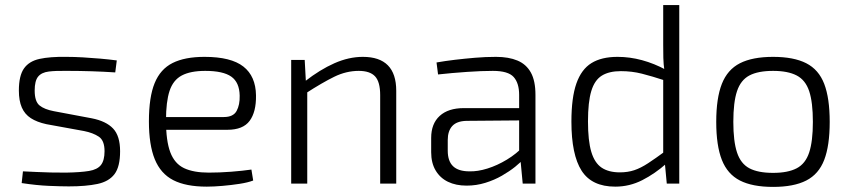

<svg xmlns="http://www.w3.org/2000/svg" viewBox="-20 -720 3334 753"><path d="M240 -497Q271 -497 305.5 -495Q340 -493 374 -490Q408 -487 438 -483L432 -436Q387 -439 340 -440.5Q293 -442 248 -442Q200 -443 171.5 -439.5Q143 -436 129.5 -419.5Q116 -403 116 -365Q116 -322 135 -306.5Q154 -291 191 -284L340 -256Q396 -245 423.5 -216Q451 -187 451 -127Q451 -66 429 -37Q407 -8 362 1.5Q317 11 250 11Q221 11 172.5 9Q124 7 65 -2L70 -48Q97 -47 124 -45.5Q151 -44 179.5 -43.5Q208 -43 239 -43Q296 -44 329 -49.5Q362 -55 376 -73Q390 -91 390 -127Q390 -169 367.5 -184Q345 -199 310 -206L162 -233Q125 -241 101 -256.5Q77 -272 65.5 -298.5Q54 -325 54 -365Q54 -423 74 -451.5Q94 -480 135 -489Q176 -498 240 -497Z M782 -497Q886 -497 934.5 -459Q983 -421 984 -346Q985 -281 959 -246Q933 -211 872 -211H591V-261H858Q895 -261 908 -285Q921 -309 920 -345Q919 -397 887 -419.5Q855 -442 785 -442Q727 -442 693 -424Q659 -406 645 -363.5Q631 -321 631 -248Q631 -167 648 -122.5Q665 -78 702 -60.5Q739 -43 799 -43Q841 -43 886.5 -46.5Q932 -50 966 -55L973 -12Q952 -4 919.5 1Q887 6 852.5 9Q818 12 791 12Q709 12 659.5 -13.5Q610 -39 587 -95.5Q564 -152 564 -244Q564 -339 586.5 -394Q609 -449 657 -473Q705 -497 782 -497Z M1403 -497Q1534 -497 1534 -364V0H1471V-347Q1471 -399 1451 -420.5Q1431 -442 1387 -442Q1338 -442 1291 -419Q1244 -396 1179 -354L1176 -401Q1235 -447 1291.5 -472Q1348 -497 1403 -497ZM1175 -485 1180 -393 1185 -378V0H1122V-485Z M1925 -497Q1975 -497 2009.5 -482.5Q2044 -468 2062 -435.5Q2080 -403 2080 -348V0H2030L2020 -106L2016 -115V-348Q2016 -394 1994.5 -418Q1973 -442 1913 -442Q1869 -442 1811 -438Q1753 -434 1698 -428L1692 -475Q1726 -481 1764 -485.5Q1802 -490 1843 -493.5Q1884 -497 1925 -497ZM2047 -296 2046 -248 1809 -246Q1771 -245 1753.5 -225.5Q1736 -206 1736 -171V-129Q1736 -88 1757 -68Q1778 -48 1821 -48Q1853 -47 1891.5 -59Q1930 -71 1968 -94Q2006 -117 2035 -148V-99Q2023 -84 2000.5 -66Q1978 -48 1948.5 -31Q1919 -14 1883.5 -3Q1848 8 1810 8Q1768 8 1737 -7Q1706 -22 1688.5 -51.5Q1671 -81 1671 -123V-179Q1671 -235 1704.5 -265.5Q1738 -296 1799 -296Z M2402 -497Q2450 -497 2498 -484Q2546 -471 2592 -446L2589 -404Q2537 -421 2497.5 -431Q2458 -441 2415 -441Q2369 -441 2340.5 -423.5Q2312 -406 2299 -363Q2286 -320 2286 -244Q2286 -168 2299 -124.5Q2312 -81 2339.5 -62.5Q2367 -44 2411 -44Q2442 -44 2467.5 -52.5Q2493 -61 2522 -80Q2551 -99 2589 -127L2594 -79Q2549 -39 2499 -13.5Q2449 12 2393 12Q2301 12 2261 -50.5Q2221 -113 2221 -243Q2221 -337 2240.5 -392.5Q2260 -448 2299.5 -472.5Q2339 -497 2402 -497ZM2644 -700V0H2595L2587 -85L2581 -91V-426L2586 -441Q2582 -469 2581.5 -493Q2581 -517 2581 -545V-700Z M3012 -497Q3093 -497 3142 -472Q3191 -447 3212.5 -391Q3234 -335 3234 -242Q3234 -149 3212.5 -93Q3191 -37 3142 -12Q3093 13 3012 13Q2931 13 2882 -12Q2833 -37 2811 -93Q2789 -149 2789 -242Q2789 -335 2811 -391Q2833 -447 2882 -472Q2931 -497 3012 -497ZM3012 -442Q2953 -442 2919 -424Q2885 -406 2870.5 -362.5Q2856 -319 2856 -242Q2856 -166 2870.5 -122Q2885 -78 2919 -60Q2953 -42 3012 -42Q3070 -42 3104.5 -60Q3139 -78 3153.5 -122Q3168 -166 3168 -242Q3168 -319 3153.5 -362.5Q3139 -406 3104.5 -424Q3070 -442 3012 -442Z"/></svg>

Font: Exo 2 Light
Style: Regular
Weight: 300
Designer: Natanael Gama
Foundry: Natanael Gama
Version: Version 2.010